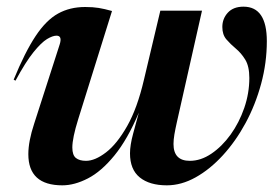

<svg xmlns="http://www.w3.org/2000/svg" viewBox="-20 -544 835 576"><path d="M461 -512H586L510.5 -177Q506 -157 503.2 -140.8Q500.5 -124.5 500.5 -112Q500.5 -61.5 549.5 -61.5Q582.5 -61.5 614.2 -83Q646 -104.5 671.8 -140.2Q697.5 -176 712.8 -220.2Q728 -264.5 728 -310Q728 -345 715.8 -365Q703.5 -385 687.5 -398.2Q671.5 -411.5 659.2 -425.8Q647 -440 647 -463Q647 -488 663.5 -506Q680 -524 710.5 -524Q780.5 -524 780.5 -420.5Q780.5 -356 763.5 -293Q746.5 -230 716.8 -175Q687 -120 648.5 -78Q610 -36 567 -12Q524 12 480.5 12Q428.5 12 399.2 -11.8Q370 -35.5 370 -84Q370 -108.5 379.5 -143.5L396.5 -206Q362.5 -125.5 323.2 -77.5Q284 -29.5 243.8 -8.8Q203.5 12 167 12Q65 12 65 -81.5Q65 -120 82.5 -173L159 -410.5Q167.5 -437 149.5 -437Q138 -437 121 -426.8Q104 -416.5 80.5 -387.5Q57 -358.5 26.5 -302L21 -305Q55 -388 86.8 -435.8Q118.5 -483.5 154 -503.2Q189.5 -523 235.5 -523Q259 -523 276 -520.2Q293 -517.5 316 -511L214.5 -186Q197 -130 197 -101.5Q197 -78.5 207.8 -70Q218.5 -61.5 238 -61.5Q265 -61.5 298 -86.8Q331 -112 361.5 -165.8Q392 -219.5 412 -305.5Z"/></svg>

Font: Newsreader Display SemiBold
Style: Italic
Weight: 600
Italic angle: -17°
Designer: Hugues Gentile
Foundry: Production Type
Version: Version 1.001